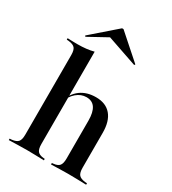

<svg xmlns="http://www.w3.org/2000/svg" viewBox="-196 -914 908 1016"><g transform="rotate(30 258.5 -406.0)"><path d="M132.3 -2.4Q104.8 -2.4 79.4 -1.6Q54 -0.8 21.8 0V-8.9L34.7 -9.7Q62.1 -12.9 72.6 -25.4Q83.1 -37.9 83.1 -68.5V-207.3H181.5V-68.5Q181.5 -37.9 191.9 -25Q202.4 -12.1 228.2 -9.7L236.3 -8.9V0Q205.6 -0.8 181.9 -1.6Q158.1 -2.4 132.3 -2.4ZM335.5 -207.3V-299.2Q335.5 -350.8 318.1 -376.6Q300.8 -402.4 265.3 -402.4Q232.3 -402.4 204.8 -379Q177.4 -355.6 158.9 -307.3L156.5 -311.3Q177.4 -371.8 215.3 -399.6Q253.2 -427.4 308.9 -427.4Q369.4 -427.4 401.2 -389.9Q433.1 -352.4 433.1 -281.5V-207.3ZM383.9 -2.4Q358.9 -2.4 334.7 -1.6Q310.5 -0.8 279.8 0V-8.9L287.9 -9.7Q314.5 -12.1 325 -25Q335.5 -37.9 335.5 -68.5V-207.3H433.1V-68.5Q433.1 -37.9 444 -25.4Q454.8 -12.9 482.3 -9.7L494.4 -8.9V0Q462.9 -0.8 437.5 -1.6Q412.1 -2.4 383.9 -2.4ZM83.1 -207.3V-554.8Q83.1 -584.7 72.6 -597.2Q62.1 -609.7 33.1 -612.9L21.8 -613.7V-622.6Q41.9 -621.8 55.2 -621.4Q68.5 -621 82.3 -621Q110.5 -621 135.1 -623.8Q159.7 -626.6 181.5 -632.3V-622.6V-207.3ZM99.2 -675.8 95.2 -681.5 245.2 -812.1H254L401.6 -681.5L397.6 -675.8L193.5 -746L246 -756.5Z"/></g></svg>

Font: Playfair 144pt SemiCondensed SemiBold
Style: Regular
Weight: 600
Width: 4
Designer: Claus Eggers Sørensen
Foundry: Claus Eggers Sørensen
Version: Version 2.203